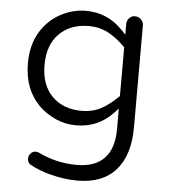

<svg xmlns="http://www.w3.org/2000/svg" viewBox="-52 -546 720 819"><g transform="rotate(5 308.0 -136.5)"><path d="M309.6 225.6Q417 225.6 473.6 161.6Q530.3 97.7 530.3 -21.5V-458Q530.3 -472.7 519.5 -483.4Q508.8 -494.1 494.1 -494.1Q485.4 -494.1 481.4 -492.2Q459 -480.5 459 -458V-412.1Q439.5 -433.6 435.5 -436.5Q373 -499 283.2 -499Q226.6 -499 174.3 -470.7Q122.1 -442.4 89.8 -389.6Q55.7 -333 55.7 -254.9Q55.7 -143.6 124 -75.2Q154.3 -45.9 197.3 -26.4Q238.3 -8.8 283.2 -8.8Q377.9 -8.8 442.4 -78.1L459 -95.7V-8.8Q459 77.1 417 119.1Q377 159.2 300.8 159.2Q213.9 159.2 135.7 121.1Q127.9 118.2 122.1 118.2Q109.4 118.2 100.6 127.9Q91.8 137.7 91.8 149.4Q91.8 159.2 94.7 164.1Q97.7 168.9 99.6 171.9L105.5 175.8Q142.6 197.3 199.2 211.4Q255.9 225.6 309.6 225.6ZM301.8 -72.3Q222.7 -72.3 174.8 -120.1Q127 -168 127 -253.9Q127 -339.8 174.8 -387.7Q222.7 -435.5 301.8 -435.5Q346.7 -435.5 383.8 -416Q419.9 -397.5 459 -358.4V-149.4Q419.9 -110.4 383.3 -91.3Q346.7 -72.3 301.8 -72.3Z"/></g></svg>

Font: FakePearl
Style: ExtraLight
Weight: 300
Version: Version 1.2